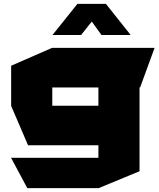

<svg xmlns="http://www.w3.org/2000/svg" viewBox="-20 -774 826 999"><path d="M252 -319V-525H784V-524L709 -319ZM122 205 38 48V47H492V205ZM126 -18 38 -223V-224H492V-18ZM38 -224V-432L251 -525H252V-224ZM492 205V-319H706V117L493 205ZM508 -592 409 -729 531 -754 659 -593V-592ZM254 -592V-593L383 -754H531L402 -592Z"/></svg>

Font: Foldit ExtraBold
Style: Regular
Weight: 800
Version: Version 1.003